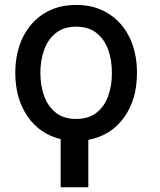

<svg xmlns="http://www.w3.org/2000/svg" viewBox="-20 -573 665 796"><path d="M231.5 3.6Q144.9 -17 94.3 -90.4Q43.7 -163.7 43.3 -270.6Q43.7 -355.1 74.9 -418.5Q106.2 -481.9 162.8 -517.2Q219.5 -552.6 295.8 -552.6Q372.2 -552.6 428.8 -517.2Q485.4 -481.9 516.7 -418.5Q547.9 -355.1 547.9 -270.6Q547.9 -159.4 493.4 -84.9Q438.9 -10.3 346.2 6.7V203.5H231.5ZM295.8 -79.9Q347.3 -79.9 380.1 -105.8Q413 -131.7 428.6 -175.2Q444.2 -218.8 443.9 -270.6Q444.2 -322.8 428.6 -366.5Q413 -410.2 380.1 -436.3Q347.3 -462.4 295.8 -462.4Q244.3 -462.4 211.5 -436.1Q178.6 -409.8 163 -366.3Q147.4 -322.8 147.4 -270.6Q147.4 -218.8 163 -175.2Q178.6 -131.7 211.5 -105.8Q244.3 -79.9 295.8 -79.9Z"/></svg>

Font: Inter UI Medium
Style: Regular
Weight: 500
Designer: Rasmus Andersson
Foundry: rsms
Version: 3.2;8d6f07862